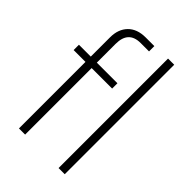

<svg xmlns="http://www.w3.org/2000/svg" viewBox="-256 -994 1100 1100"><g transform="rotate(45 294.5 -443.5)"><path d="M260 -839Q162 -839 162 -734V-582H329V-539H163V0H113V-539H17V-582H113V-738Q113 -804 151 -843Q189 -882 258 -882H328V-839ZM434 -887H484V0H434Z"/></g></svg>

Font: Hilab Light
Style: Regular
Weight: 300
Designer: Cristianderson Lima
Foundry: Cristianderson
Version: Version 1.0